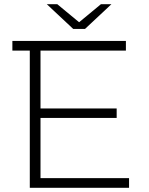

<svg xmlns="http://www.w3.org/2000/svg" viewBox="-20 -895 709 915"><path d="M385 -757H329L203 -875H253L357 -789L461 -875H511ZM173 -46H595V0H122V-654H39V-700H580V-654H173V-378H536V-333H173Z"/></svg>

Font: mBank Light
Style: Regular
Weight: 300
Designer: Julieta Ulanovsky
Foundry: Julieta Ulanovsky
Version: Version 7.200;PS 007.200;hotconv 1.0.88;makeotf.lib2.5.64775